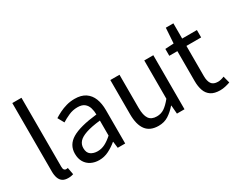

<svg xmlns="http://www.w3.org/2000/svg" viewBox="-107 -1227 2045 1671"><g transform="rotate(-30 915.5 -391.5)"><path d="M188 13Q154 13 133 -1Q112 -15 102 -42.5Q92 -70 92 -108V-796H184V-102Q184 -81 191.5 -72Q199 -63 209 -63Q213 -63 217 -63.5Q221 -64 228 -65L241 5Q231 8 219 10.5Q207 13 188 13Z M501 13Q456 13 420 -5Q384 -23 363.5 -57.5Q343 -92 343 -141Q343 -230 422.5 -277.5Q502 -325 676 -344Q676 -379 666.5 -410.5Q657 -442 633 -461.5Q609 -481 564 -481Q517 -481 475.5 -462.5Q434 -444 401 -423L366 -486Q391 -502 424 -518.5Q457 -535 496 -546Q535 -557 579 -557Q645 -557 686.5 -529Q728 -501 747.5 -451.5Q767 -402 767 -334V0H692L684 -65H681Q643 -33 597.5 -10Q552 13 501 13ZM527 -61Q566 -61 601.5 -79Q637 -97 676 -132V-283Q585 -273 531 -254.5Q477 -236 454 -209.5Q431 -183 431 -147Q431 -100 459 -80.5Q487 -61 527 -61Z M1098 13Q1012 13 971.5 -41Q931 -95 931 -199V-543H1023V-210Q1023 -135 1047 -100.5Q1071 -66 1125 -66Q1167 -66 1200 -88Q1233 -110 1272 -158V-543H1363V0H1287L1280 -85H1277Q1239 -41 1196.5 -14Q1154 13 1098 13Z M1716 13Q1659 13 1625 -9.5Q1591 -32 1576.5 -73Q1562 -114 1562 -168V-469H1481V-538L1567 -543L1577 -696H1653V-543H1801V-469H1653V-165Q1653 -116 1671.5 -88.5Q1690 -61 1737 -61Q1752 -61 1769 -65.5Q1786 -70 1799 -76L1817 -7Q1794 1 1768 7Q1742 13 1716 13Z"/></g></svg>

Font: Noto Sans JP Thin
Style: Regular
Weight: 400
Version: Version 2.004-H2;hotconv 1.0.118;makeotfexe 2.5.65603